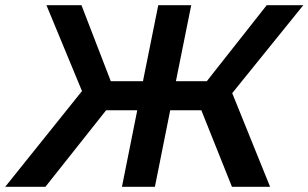

<svg xmlns="http://www.w3.org/2000/svg" viewBox="-59 -720 1189 740"><path d="M835 0 717 -295H597L538 0H411L470 -295H350L116 0H-39L257 -369L120 -700H255L368 -407H492L551 -700H678L619 -407H738L969 -700H1110L836 -361L982 0Z"/></svg>

Font: Montserrat SemiBold
Style: Italic
Weight: 600
Italic angle: -11.3°
Designer: Julieta Ulanovsky
Foundry: Julieta Ulanovsky
Version: Version 9.000; ttfautohint (v1.8.4.7-5d5b)